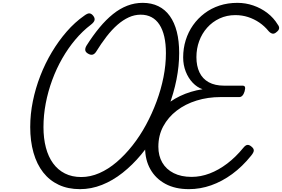

<svg xmlns="http://www.w3.org/2000/svg" viewBox="-20 -1308 1978 1347"><path d="M541 19Q457 19 392 -11.5Q327 -42 282.5 -99Q238 -156 215 -237Q192 -318 192 -417Q192 -507 210.5 -598Q229 -689 263 -776.5Q297 -864 344 -942.5Q391 -1021 448 -1086.5Q505 -1152 571 -1198Q595 -1216 609 -1214Q623 -1212 635 -1196Q647 -1180 643 -1165.5Q639 -1151 617 -1134Q559 -1090 508.5 -1030Q458 -970 417 -898.5Q376 -827 346.5 -747Q317 -667 301 -583.5Q285 -500 285 -417Q285 -337 302 -272.5Q319 -208 352.5 -162Q386 -116 435.5 -91Q485 -66 550 -66Q614 -66 677 -93.5Q740 -121 798.5 -171Q857 -221 909.5 -287.5Q962 -354 1004.5 -432.5Q1047 -511 1078.5 -596Q1110 -681 1127 -767Q1144 -853 1144 -935Q1144 -1001 1132.5 -1051Q1121 -1101 1098.5 -1135.5Q1076 -1170 1043 -1187.5Q1010 -1205 967 -1205Q924 -1205 883.5 -1186.5Q843 -1168 804 -1134Q765 -1100 727.5 -1051.5Q690 -1003 653 -943Q641 -926 626.5 -924Q612 -922 594 -934Q579 -944 578 -957.5Q577 -971 587 -988Q632 -1059 678 -1114.5Q724 -1170 772.5 -1209Q821 -1248 873 -1268Q925 -1288 981 -1288Q1043 -1288 1091 -1264.5Q1139 -1241 1171.5 -1195.5Q1204 -1150 1220.5 -1085Q1237 -1020 1237 -936Q1237 -845 1218 -749.5Q1199 -654 1163.5 -560.5Q1128 -467 1079 -381Q1030 -295 969.5 -222.5Q909 -150 840 -95.5Q771 -41 695.5 -11Q620 19 541 19ZM1305 19Q1209 19 1140.5 -18Q1072 -55 1035 -120.5Q998 -186 998 -271Q998 -352 1029 -421.5Q1060 -491 1115 -545Q1170 -599 1243 -634Q1316 -669 1401 -682Q1363 -695 1332 -727.5Q1301 -760 1283 -806Q1265 -852 1265 -905Q1265 -969 1283 -1026.5Q1301 -1084 1334.5 -1131.5Q1368 -1179 1415 -1214.5Q1462 -1250 1520 -1269Q1578 -1288 1646 -1288Q1703 -1288 1757 -1269.5Q1811 -1251 1855.5 -1217Q1900 -1183 1929 -1135Q1940 -1121 1938 -1108Q1936 -1095 1920 -1083Q1906 -1070 1892.5 -1072Q1879 -1074 1865 -1089Q1836 -1125 1799 -1150Q1762 -1175 1720 -1188.5Q1678 -1202 1631 -1202Q1571 -1202 1520.5 -1178.5Q1470 -1155 1433.5 -1114Q1397 -1073 1377.5 -1020Q1358 -967 1358 -907Q1358 -845 1379.5 -800Q1401 -755 1444.5 -731Q1488 -707 1553 -707H1682Q1695 -707 1698.5 -698Q1702 -689 1696 -667Q1690 -647 1680.5 -637Q1671 -627 1659 -627H1528Q1438 -627 1359 -602.5Q1280 -578 1220 -532Q1160 -486 1125.5 -422Q1091 -358 1091 -279Q1091 -215 1118.5 -167.5Q1146 -120 1198.5 -93.5Q1251 -67 1324 -67Q1388 -67 1451 -91Q1514 -115 1574 -160.5Q1634 -206 1687 -271Q1703 -291 1717 -291.5Q1731 -292 1747 -277Q1761 -265 1760.5 -251.5Q1760 -238 1742 -216Q1680 -139 1609 -87Q1538 -35 1461.5 -8Q1385 19 1305 19Z"/></svg>

Font: Playwrite NL
Style: Regular
Weight: 400
Designer: Veronika Burian, José Scaglione
Foundry: TypeTogether
Version: Version 1.002